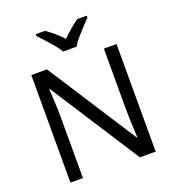

<svg xmlns="http://www.w3.org/2000/svg" viewBox="-164 -1071 1088 1198"><g transform="rotate(-20 380.0 -472.0)"><path d="M663 0H558L176 -593H172Q174 -558 177 -506Q180 -454 180 -399V0H97V-714H201L582 -123H586Q585 -139 583.5 -171Q582 -203 580.5 -241Q579 -279 579 -311V-714H663ZM334 -784Q321 -807 299 -833.5Q277 -860 253 -886Q229 -912 211 -931V-944H271Q297 -927 325 -903Q353 -879 378 -852Q405 -879 433 -903Q461 -927 487 -944H549V-931Q530 -912 505.5 -886Q481 -860 458.5 -833.5Q436 -807 424 -784Z"/></g></svg>

Font: Noto Sans Rejang
Style: Regular
Weight: 400
Designer: Monotype Design Team
Foundry: Monotype Imaging Inc.
Version: Version 2.001; ttfautohint (v1.8.4.7-5d5b)